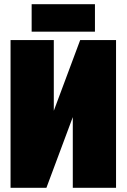

<svg xmlns="http://www.w3.org/2000/svg" viewBox="-20 -890 600 910"><path d="M530 0H325V-335L200 0H30V-700H235V-365L360 -700H530ZM130 -740V-870H430V-740Z"/></svg>

Font: Tektur Condensed Black
Style: Regular
Weight: 900
Width: 3
Designer: Adam Jagosz
Foundry: Adam Jagosz
Version: Version 1.005;gftools[0.9.30]